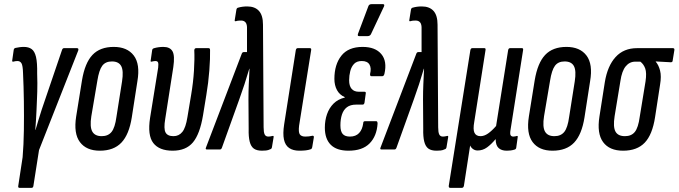

<svg xmlns="http://www.w3.org/2000/svg" viewBox="-20 -720 3269 925"><path d="M74 185Q66 185 68 175L89 37Q94 -22 95 -91.5Q96 -161 95 -232.5Q94 -304 91 -367Q90 -404 83.5 -415Q77 -426 64 -426Q55 -426 44 -423Q41 -422 39.5 -424Q38 -426 39 -430L46 -479Q47 -487 54 -489Q63 -491 73.5 -492.5Q84 -494 95 -494Q118 -494 132.5 -483.5Q147 -473 153.5 -445.5Q160 -418 159 -366Q160 -342 160 -320Q160 -298 159.5 -278.5Q159 -259 158 -239Q157 -215 156 -191Q155 -167 153.5 -143Q152 -119 150 -94H151Q158 -118 165.5 -142.5Q173 -167 181 -192Q189 -217 198 -242L279 -480Q282 -488 288 -488H351Q360 -488 357 -477L168 3L141 175Q140 185 132 185Z M461 6Q396 6 365 -35.5Q334 -77 347 -159L375 -333Q389 -417 425.5 -455.5Q462 -494 528 -494Q593 -494 624.5 -452.5Q656 -411 642 -329L615 -155Q602 -72 565 -33Q528 6 461 6ZM470 -64Q501 -64 517.5 -84.5Q534 -105 541 -157L568 -328Q576 -379 564 -401.5Q552 -424 519 -424Q488 -424 472.5 -403Q457 -382 449 -331L420 -160Q412 -109 424.5 -86.5Q437 -64 470 -64Z M812 6Q747 6 718.5 -31Q690 -68 703 -152L742 -394Q744 -412 741.5 -419Q739 -426 728 -426Q724 -426 719.5 -425Q715 -424 710 -423Q704 -422 706 -429L713 -478Q714 -486 723 -488Q733 -491 744.5 -492.5Q756 -494 767 -494Q799 -494 811 -473Q823 -452 815 -397L776 -147Q768 -100 777.5 -82Q787 -64 816 -64Q842 -64 858.5 -84.5Q875 -105 883 -156L901 -264Q911 -323 914.5 -380Q918 -437 916 -478Q917 -488 925 -488H985Q992 -488 992 -479Q993 -440 988.5 -380.5Q984 -321 974 -262L958 -164Q943 -74 909.5 -34Q876 6 812 6Z M1242 6Q1217 6 1203 -4Q1189 -14 1183 -37.5Q1177 -61 1178 -99L1177 -241Q1177 -280 1178.5 -314Q1180 -348 1182 -389H1181Q1169 -348 1158 -314.5Q1147 -281 1133 -242L1049 -8Q1046 0 1040 0H976Q968 0 973 -11L1145 -462Q1148 -469 1154 -469H1170V-580Q1171 -602 1163.5 -611.5Q1156 -621 1142 -621Q1135 -621 1129 -620.5Q1123 -620 1117 -618Q1109 -616 1111 -624L1119 -674Q1121 -682 1127 -683Q1147 -689 1171 -689Q1208 -689 1227.5 -667.5Q1247 -646 1247 -601L1250 -107Q1250 -83 1255 -72.5Q1260 -62 1273 -62Q1281 -62 1293 -65Q1296 -66 1297.5 -64.5Q1299 -63 1298 -58L1290 -10Q1288 -2 1282 -1Q1272 4 1262 5Q1252 6 1242 6Z M1422 6Q1392 6 1373 -7Q1354 -20 1348 -48Q1342 -76 1349 -121L1405 -478Q1407 -488 1414 -488H1473Q1481 -488 1479 -478L1421 -115Q1417 -83 1424.5 -72.5Q1432 -62 1451 -62Q1460 -62 1468.5 -63Q1477 -64 1485 -66Q1493 -67 1492 -58L1484 -10Q1482 -2 1477 -1Q1466 3 1452.5 4.5Q1439 6 1422 6Z M1659 6Q1602 6 1573.5 -22.5Q1545 -51 1545 -105Q1545 -140 1555.5 -170Q1566 -200 1587 -221Q1608 -242 1641 -250V-252Q1616 -263 1603.5 -286Q1591 -309 1591 -340Q1591 -409 1624.5 -451.5Q1658 -494 1727 -494Q1788 -494 1817 -459.5Q1846 -425 1832 -364Q1829 -353 1822 -353H1769Q1762 -353 1763 -364Q1770 -392 1760 -409Q1750 -426 1723 -426Q1699 -426 1686 -412.5Q1673 -399 1667.5 -377.5Q1662 -356 1662 -333Q1662 -306 1674 -292Q1686 -278 1709 -278H1736Q1744 -278 1742 -269L1736 -225Q1734 -216 1727 -216H1696Q1668 -216 1651.5 -203.5Q1635 -191 1627.5 -168.5Q1620 -146 1620 -116Q1620 -87 1631 -74.5Q1642 -62 1666 -62Q1694 -62 1710 -79Q1726 -96 1730 -127Q1730 -136 1738 -136H1793Q1799 -136 1799 -124Q1795 -64 1760.5 -29Q1726 6 1659 6ZM1710 -546Q1705 -546 1704 -549Q1703 -552 1705 -558L1755 -691Q1757 -696 1761 -698Q1765 -700 1770 -700H1825Q1830 -700 1831 -697Q1832 -694 1830 -689L1767 -555Q1762 -546 1751 -546Z M2083 6Q2058 6 2044 -4Q2030 -14 2024 -37.5Q2018 -61 2019 -99L2018 -241Q2018 -280 2019.5 -314Q2021 -348 2023 -389H2022Q2010 -348 1999 -314.5Q1988 -281 1974 -242L1890 -8Q1887 0 1881 0H1817Q1809 0 1814 -11L1986 -462Q1989 -469 1995 -469H2011V-580Q2012 -602 2004.5 -611.5Q1997 -621 1983 -621Q1976 -621 1970 -620.5Q1964 -620 1958 -618Q1950 -616 1952 -624L1960 -674Q1962 -682 1968 -683Q1988 -689 2012 -689Q2049 -689 2068.5 -667.5Q2088 -646 2088 -601L2091 -107Q2091 -83 2096 -72.5Q2101 -62 2114 -62Q2122 -62 2134 -65Q2137 -66 2138.5 -64.5Q2140 -63 2139 -58L2131 -10Q2129 -2 2123 -1Q2113 4 2103 5Q2093 6 2083 6Z M2149 185Q2141 185 2142 175L2246 -478Q2248 -488 2255 -488H2314Q2321 -488 2319 -478L2265 -134Q2258 -96 2266 -80Q2274 -64 2295 -64Q2313 -64 2331.5 -77Q2350 -90 2370 -113L2428 -478Q2430 -488 2437 -488H2495Q2502 -488 2500 -478L2440 -97Q2436 -75 2440 -68.5Q2444 -62 2453 -62Q2458 -62 2462 -63Q2466 -64 2470 -65Q2476 -66 2474 -58L2467 -8Q2466 -1 2458 1Q2448 4 2439 5Q2430 6 2421 6Q2396 6 2382 -7Q2368 -20 2368 -49H2367Q2347 -25 2326.5 -10Q2306 5 2281 5Q2269 5 2259.5 -1.5Q2250 -8 2245 -19L2215 175Q2213 185 2205 185Z M2642 6Q2577 6 2546 -35.5Q2515 -77 2528 -159L2556 -333Q2570 -417 2606.5 -455.5Q2643 -494 2709 -494Q2774 -494 2805.5 -452.5Q2837 -411 2823 -329L2796 -155Q2783 -72 2746 -33Q2709 6 2642 6ZM2651 -64Q2682 -64 2698.5 -84.5Q2715 -105 2722 -157L2749 -328Q2757 -379 2745 -401.5Q2733 -424 2700 -424Q2669 -424 2653.5 -403Q2638 -382 2630 -331L2601 -160Q2593 -109 2605.5 -86.5Q2618 -64 2651 -64Z M2982 6Q2916 6 2885.5 -35.5Q2855 -77 2868 -159L2894 -325Q2907 -403 2946 -445.5Q2985 -488 3049 -488H3222Q3230 -488 3229 -479L3221 -430Q3221 -420 3212 -420L3139 -424V-423Q3153 -407 3160 -380Q3167 -353 3160 -312L3136 -156Q3123 -71 3086 -32.5Q3049 6 2982 6ZM2991 -64Q3022 -64 3038.5 -84.5Q3055 -105 3062 -157L3090 -328Q3096 -369 3088.5 -390Q3081 -411 3065 -423H3041Q3013 -423 2994.5 -400.5Q2976 -378 2969 -330L2941 -160Q2933 -109 2945 -86.5Q2957 -64 2991 -64Z"/></svg>

Font: Sofia Sans Extra Condensed Medium
Style: Italic
Weight: 500
Italic angle: -9°
Version: Version 4.100